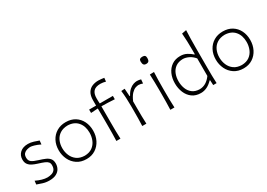

<svg xmlns="http://www.w3.org/2000/svg" viewBox="2 -1574 3329 2392"><g transform="rotate(-30 1666.5 -377.5)"><path d="M234.9 10.3Q182.6 10.3 138.9 -4.2Q95.2 -18.6 64.9 -29.3L70.8 -80.6Q113.8 -59.6 155.3 -47.6Q196.8 -35.6 233.4 -35.6Q266.6 -36.6 294.4 -45.4Q322.3 -54.2 339.1 -76.7Q356 -99.1 356 -140.1Q356 -167.5 342.3 -184.6Q328.6 -201.7 297.1 -215.1Q265.6 -228.5 210.9 -245.1Q172.9 -256.8 140.9 -272.7Q108.9 -288.6 89.6 -314.7Q70.3 -340.8 70.3 -382.8Q70.3 -443.4 111.8 -481.4Q153.3 -519.5 226.6 -519.5Q264.2 -519.5 305.9 -506.8Q347.7 -494.1 376 -482.9L370.6 -429.2Q324.7 -451.7 287.6 -462.2Q250.5 -472.7 231.9 -472.7Q210.9 -471.7 185.3 -464.8Q159.7 -458 141.1 -438.7Q122.6 -419.4 122.6 -379.9Q122.6 -338.9 150.4 -317.9Q178.2 -296.9 244.1 -277.3Q293 -262.7 329.6 -246.8Q366.2 -231 386.7 -205.3Q407.2 -179.7 407.2 -135.7Q407.2 -96.7 389.4 -63.2Q371.6 -29.8 333.5 -9.8Q295.4 10.3 234.9 10.3Z M769.5 10.3Q689.9 10.3 634 -27.1Q578.1 -64.5 549.1 -125.7Q520 -187 520 -257.8Q520 -334 551.3 -393.1Q582.5 -452.1 638.7 -485.8Q694.8 -519.5 769 -519.5Q845.7 -519.5 900.9 -485.1Q956.1 -450.7 985.6 -391.4Q1015.1 -332 1015.1 -257.8Q1015.1 -183.1 984.6 -122.3Q954.1 -61.5 898.9 -25.6Q843.8 10.3 769.5 10.3ZM769.5 -37.6Q836.4 -39.1 879.4 -70.3Q922.4 -101.6 942.9 -151.4Q963.4 -201.2 963.4 -257.8Q963.4 -352.5 912.6 -410.9Q861.8 -469.2 769.5 -471.7Q704.1 -470.2 659.9 -441.7Q615.7 -413.1 593.8 -365.2Q571.8 -317.4 571.8 -257.8Q571.8 -201.2 593.3 -151.4Q614.7 -101.6 658.4 -70.3Q702.1 -39.1 769.5 -37.6Z M1200.7 0Q1203.1 -57.1 1203.6 -110.1Q1204.1 -163.1 1204.1 -226.1V-276.9Q1204.1 -319.8 1203.6 -366.2Q1203.1 -412.6 1202.6 -466.3L1102.1 -460V-508.3H1202.1V-583Q1202.1 -651.4 1226.6 -691.2Q1251 -731 1291.5 -748Q1332 -765.1 1380.9 -765.1Q1400.9 -765.1 1424.8 -762.2Q1448.7 -759.3 1463.9 -756.8L1458.5 -705.1Q1442.9 -710 1421.9 -713.4Q1400.9 -716.8 1383.3 -716.8Q1314 -716.8 1283.2 -683.3Q1252.4 -649.9 1252.4 -583Q1252.4 -563.5 1253.2 -540.8Q1253.9 -518.1 1255.4 -508.3H1443.8V-460Q1347.2 -466.8 1254.9 -467.3V-226.1Q1254.9 -163.1 1255.6 -110.1Q1256.3 -57.1 1259.3 0Z M1573.2 0Q1575.7 -57.1 1576.4 -110.1Q1577.1 -163.1 1577.1 -226.1V-277.3Q1577.1 -332.5 1574.5 -391.6Q1571.8 -450.7 1564.9 -508.3L1615.2 -512.2L1622.6 -401.4H1629.4Q1655.8 -450.2 1685.5 -475.6Q1715.3 -501 1743.9 -510.3Q1772.5 -519.5 1794.4 -519.5Q1810.1 -519.5 1824.2 -517.1Q1838.4 -514.6 1851.6 -510.7L1846.7 -454.1Q1832 -459.5 1816.4 -463.1Q1800.8 -466.8 1787.6 -466.8Q1769 -466.8 1742.4 -457.8Q1715.8 -448.7 1686 -418.2Q1656.2 -387.7 1627.9 -322.8V-224.6Q1627.9 -162.6 1628.7 -109.9Q1629.4 -57.1 1632.3 0Z M1977.1 0Q1979.5 -57.1 1980.2 -110.1Q1981 -163.1 1981 -226.1V-277.3Q1981 -342.3 1979.7 -396.7Q1978.5 -451.2 1975.6 -508.3L2036.1 -510.3Q2033.2 -452.6 2032.2 -397.7Q2031.2 -342.8 2031.2 -277.3V-226.1Q2031.2 -163.1 2032.2 -110.1Q2033.2 -57.1 2036.1 0ZM2003.9 -645Q1979 -645 1968 -659.4Q1957 -673.8 1957 -705.6Q1957 -728.5 1968.5 -738.3Q1980 -748 2005.4 -748Q2030.3 -748 2041 -737.5Q2051.8 -727.1 2051.8 -702.1Q2051.8 -672.9 2040.8 -658.9Q2029.8 -645 2003.9 -645Z M2414.6 10.3Q2340.3 10.3 2290.5 -26.4Q2240.7 -63 2215.6 -123.8Q2190.4 -184.6 2190.4 -255.9Q2190.4 -331.5 2217.5 -391.1Q2244.6 -450.7 2295.2 -485.1Q2345.7 -519.5 2416.5 -519.5Q2468.8 -519.5 2510.5 -496.8Q2552.2 -474.1 2580.6 -447.3H2587.4V-507.8Q2587.4 -573.2 2585.4 -633.3Q2583.5 -693.4 2578.6 -749.5L2643.6 -761.7Q2640.6 -698.7 2639.4 -636.5Q2638.2 -574.2 2638.2 -507.8V-226.1Q2638.2 -163.1 2638.9 -110.1Q2639.6 -57.1 2642.6 0H2593.8L2590.3 -72.3H2584Q2505.4 10.3 2414.6 10.3ZM2423.8 -38.6Q2519 -39.6 2587.4 -134.8V-387.2Q2552.7 -429.2 2509.3 -449.7Q2465.8 -470.2 2425.8 -470.7Q2363.8 -469.2 2323 -440.4Q2282.2 -411.6 2262.5 -363.5Q2242.7 -315.4 2242.7 -255.9Q2242.7 -199.2 2261.5 -150.1Q2280.3 -101.1 2320.3 -70.6Q2360.4 -40 2423.8 -38.6Z M3029.3 10.3Q2949.7 10.3 2893.8 -27.1Q2837.9 -64.5 2808.8 -125.7Q2779.8 -187 2779.8 -257.8Q2779.8 -334 2811 -393.1Q2842.3 -452.1 2898.4 -485.8Q2954.6 -519.5 3028.8 -519.5Q3105.5 -519.5 3160.6 -485.1Q3215.8 -450.7 3245.4 -391.4Q3274.9 -332 3274.9 -257.8Q3274.9 -183.1 3244.4 -122.3Q3213.9 -61.5 3158.7 -25.6Q3103.5 10.3 3029.3 10.3ZM3029.3 -37.6Q3096.2 -39.1 3139.2 -70.3Q3182.1 -101.6 3202.6 -151.4Q3223.1 -201.2 3223.1 -257.8Q3223.1 -352.5 3172.4 -410.9Q3121.6 -469.2 3029.3 -471.7Q2963.9 -470.2 2919.7 -441.7Q2875.5 -413.1 2853.5 -365.2Q2831.5 -317.4 2831.5 -257.8Q2831.5 -201.2 2853 -151.4Q2874.5 -101.6 2918.2 -70.3Q2961.9 -39.1 3029.3 -37.6Z"/></g></svg>

Font: Pinar DS1-Light
Style: Regular
Weight: 300
Designer: Amin Abedi
Version: Version 2.000